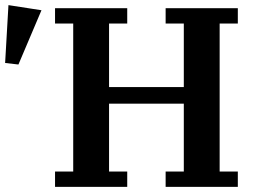

<svg xmlns="http://www.w3.org/2000/svg" viewBox="-37 -730 994 750"><path d="M178 -60H249V-638H178V-698H460V-638H389V-390H681V-638H610V-698H892V-638H821V-60H892V0H610V-60H681V-325H389V-60H460V0H178ZM-17 -484 -4 -710 125 -690 35 -478Z"/></svg>

Font: IBM Plex Serif SmBld
Style: Regular
Weight: 600
Designer: Mike Abbink, Paul van der Laan, Pieter van Rosmalen
Foundry: Bold Monday
Version: Version 3.001